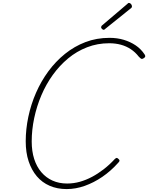

<svg xmlns="http://www.w3.org/2000/svg" viewBox="-20 -1274 1014 1314"><path d="M436 20Q372 20 320 -2.5Q268 -25 232 -67.5Q196 -110 176 -170Q156 -230 156 -307Q156 -390 174 -475Q192 -560 226.5 -639Q261 -718 311 -786Q361 -854 425 -905.5Q489 -957 565 -986Q641 -1015 730 -1015Q782 -1015 827 -1001.5Q872 -988 908.5 -963.5Q945 -939 970 -901Q976 -892 973 -885Q970 -878 959 -873Q951 -869 946 -872Q941 -875 930 -886Q906 -917 875 -937.5Q844 -958 807 -968Q770 -978 727 -978Q647 -978 576 -950.5Q505 -923 446.5 -874.5Q388 -826 341.5 -761.5Q295 -697 263 -621.5Q231 -546 214 -465.5Q197 -385 197 -306Q197 -239 214 -186Q231 -133 263 -95.5Q295 -58 339.5 -38Q384 -18 439 -18Q484 -18 526.5 -30Q569 -42 609.5 -63.5Q650 -85 689.5 -115.5Q729 -146 765 -185Q772 -192 777.5 -193Q783 -194 791 -186Q798 -180 798 -174.5Q798 -169 789 -160Q738 -103 680 -63.5Q622 -24 560 -2Q498 20 436 20ZM690 -1070Q684 -1070 678 -1076Q672 -1082 672 -1087Q672 -1089 673 -1092Q674 -1095 676 -1098L850 -1246Q853 -1249 856 -1251.5Q859 -1254 862 -1254Q867 -1254 872 -1250.5Q877 -1247 880 -1241.5Q883 -1236 883 -1230Q883 -1228 882.5 -1225.5Q882 -1223 879 -1220L701 -1077Q697 -1074 695 -1072Q693 -1070 690 -1070Z"/></svg>

Font: Playwrite MX Thin
Style: Regular
Weight: 250
Designer: Veronika Burian, José Scaglione
Foundry: TypeTogether
Version: Version 1.002